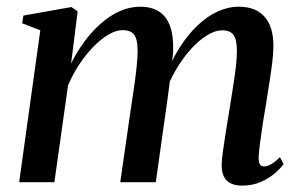

<svg xmlns="http://www.w3.org/2000/svg" viewBox="-20 -556 914 586"><path d="M217 -521.5 197 -362Q214 -397 236.8 -428Q259.5 -459 287 -483.5Q314.5 -508 345 -521.8Q375.5 -535.5 408 -535.5Q443 -535.5 465.8 -520.5Q488.5 -505.5 499 -476.2Q509.5 -447 508.5 -404.5Q508.5 -397 507.2 -384.8Q506 -372.5 504 -357.8Q502 -343 499.5 -327.5L486 -326Q504.5 -373.5 529 -412Q553.5 -450.5 582.8 -478.2Q612 -506 644 -520.8Q676 -535.5 709.5 -535.5Q760 -535.5 787.2 -505.2Q814.5 -475 814.5 -415.5Q814.5 -395 811 -366Q807.5 -337 802.2 -304Q797 -271 792 -239Q787 -210.5 782.2 -179.8Q777.5 -149 774 -122.2Q770.5 -95.5 769.5 -77.5Q769 -61.5 773 -54.8Q777 -48 785.5 -48Q795.5 -48 807.2 -54.5Q819 -61 834.5 -76.5L845.5 -55Q836.5 -42.5 819 -27.2Q801.5 -12 776.2 -0.8Q751 10.5 718 10.5Q698.5 10.5 684.5 3.8Q670.5 -3 663.5 -16.8Q656.5 -30.5 656.5 -51Q656.5 -66.5 660.5 -95.2Q664.5 -124 670 -158.5Q675.5 -193 681 -225.5Q686 -257.5 691.2 -290Q696.5 -322.5 699.8 -351.2Q703 -380 703 -400.5Q703 -435 692.8 -449.2Q682.5 -463.5 657.5 -463.5Q637.5 -463.5 613.2 -449Q589 -434.5 564.2 -407.8Q539.5 -381 517.8 -344.5Q496 -308 481 -264.5L501 -335.5Q499.5 -317.5 497.2 -298.5Q495 -279.5 492.2 -260.8Q489.5 -242 487 -223.5L455.5 0H347L379.5 -225Q384.5 -257 389.2 -290Q394 -323 397 -351.8Q400 -380.5 400 -400Q400 -435.5 389.8 -449.8Q379.5 -464 353.5 -464Q334 -464 310.8 -450.2Q287.5 -436.5 264.2 -412.5Q241 -388.5 221 -358Q201 -327.5 187.5 -294.5L146 0H38.5L103 -463.5L47.5 -485L51.5 -508.5L198 -534.5Z"/></svg>

Font: Merriweather 96pt Medium
Style: Italic
Weight: 500
Italic angle: -7.8°
Version: Version 2.101